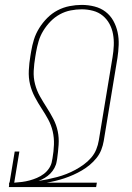

<svg xmlns="http://www.w3.org/2000/svg" viewBox="-20 -763 540 783"><path d="M16 0 17 -6V-18H19L40 -145H59L38 -18Q54 -19 69.5 -21Q85 -23 100 -27Q115 -31 130.5 -37.5Q146 -44 159 -54Q172 -64 181 -78Q190 -92 192 -107L194 -117Q199 -145 200 -173Q201 -201 195 -227Q189 -253 176.5 -276Q164 -299 150 -320Q135 -343 122 -367.5Q109 -392 102.5 -419Q96 -446 97.5 -476Q99 -506 104 -535L107 -553Q111 -578 118.5 -602Q126 -626 140 -648.5Q154 -671 173 -690Q192 -709 215 -721Q238 -733 263.5 -738Q289 -743 313 -743Q340 -743 365.5 -736.5Q391 -730 410.5 -715Q430 -700 442 -678.5Q454 -657 459.5 -632Q465 -607 464 -580Q463 -553 459 -527L403 -188Q400 -170 393 -152Q386 -134 373.5 -118.5Q361 -103 346 -90.5Q331 -78 314 -68Q297 -58 279 -50Q261 -42 243 -36Q225 -30 206.5 -25.5Q188 -21 170 -18H375L372 0ZM137 -25Q156 -28 175 -32Q194 -36 213 -41Q232 -46 251 -53.5Q270 -61 287.5 -70.5Q305 -80 321.5 -92Q338 -104 351.5 -119.5Q365 -135 372.5 -153.5Q380 -172 383 -191L439 -530Q443 -554 444 -577.5Q445 -601 441 -623.5Q437 -646 426.5 -665.5Q416 -685 399 -699Q382 -713 359.5 -719Q337 -725 313 -725Q291 -725 268 -720.5Q245 -716 224 -704.5Q203 -693 186 -675.5Q169 -658 156.5 -637.5Q144 -617 137.5 -595Q131 -573 127 -550L107 -553L127 -550L124 -532Q119 -503 117.5 -474.5Q116 -446 123 -419.5Q130 -393 143 -370Q156 -347 170.5 -324.5Q185 -302 197.5 -278Q210 -254 215.5 -227.5Q221 -201 219 -172Q217 -143 213 -115L211 -104Q209 -91 202 -78Q195 -65 185 -55Q175 -45 162.5 -37.5Q150 -30 137 -25Z"/></svg>

Font: Iosevka Thin
Style: Italic
Weight: 100
Italic angle: -9°
Monospace: yes
Designer: Belleve Invis
Foundry: Belleve Invis
Version: Version 32.5.0; ttfautohint (v1.8.4)